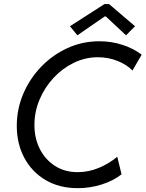

<svg xmlns="http://www.w3.org/2000/svg" viewBox="-20 -934 729 961"><path d="M369.1 7.8Q276.4 7.8 207.8 -33Q139.2 -73.7 101.6 -144.3Q64 -214.8 64 -304.2Q64 -388.2 96.4 -464.4Q128.9 -540.5 186 -599.9Q243.2 -659.2 317.9 -693.4Q392.6 -727.5 477.1 -727.5Q538.6 -727.5 594 -709.2Q649.4 -690.9 689 -660.2L643.1 -581.1Q615.2 -609.9 569.1 -628.7Q522.9 -647.5 470.2 -647.5Q406.2 -647.5 348.9 -619.4Q291.5 -591.3 247.3 -543.5Q203.1 -495.6 177.7 -434.8Q152.3 -374 152.3 -308.6Q152.3 -242.2 179.2 -188.7Q206.1 -135.3 254.9 -103.8Q303.7 -72.3 368.7 -72.3Q423.8 -72.3 475.3 -94Q526.9 -115.7 566.9 -149.4L588.4 -61.5Q546.9 -28.8 488.5 -10.5Q430.2 7.8 369.1 7.8ZM367.2 -757.3 330.1 -802.7 502.9 -913.6H525.9L655.8 -802.7L610.8 -757.3L509.8 -851.6H503.9Z"/></svg>

Font: Reddit Sans
Style: Italic
Weight: 400
Italic angle: -11.25°
Designer: Stephen Hutchings
Version: Version 1.013